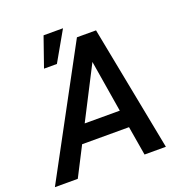

<svg xmlns="http://www.w3.org/2000/svg" viewBox="-183 -903 972 1024"><g transform="rotate(-20 302.5 -391.0)"><path d="M436 -165.5H169.9L85 0H-44.9L338.9 -710.9H447.3L585 0H463.9ZM220.7 -265.1H419.9L371.6 -559.1ZM175.3 -781.7H285.6L189.9 -613.8H116.7Z"/></g></svg>

Font: Roboto Medium
Style: Italic
Weight: 500
Italic angle: -12°
Designer: Google
Version: Version 2.134; 2016